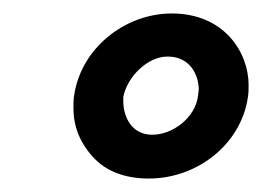

<svg xmlns="http://www.w3.org/2000/svg" viewBox="-20 -740 389 285"><path d="M90 -598C89 -592 89 -586 89 -580C89 -553 98 -529 118 -507C137 -486 165 -475 201 -475C273 -475 338 -526 348 -596C349 -602 349 -608 349 -614C349 -662 313 -720 235 -720C165 -720 100 -668 90 -598ZM163 -596C169 -627 200 -656 228 -656C229 -656 230 -656 231 -656C262 -655 275 -629 275 -607C275 -604 274 -601 274 -598C270 -565 236 -540 206 -540C175 -540 163 -567 163 -590C163 -592 163 -594 163 -596Z"/></svg>

Font: Jost
Style: Bold Italic
Weight: 700
Italic angle: -5°
Version: Version 3.710